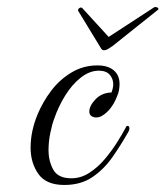

<svg xmlns="http://www.w3.org/2000/svg" viewBox="-20 -515 471 546"><path d="M163 11Q111 11 89 -20.5Q67 -52 67 -95Q67 -142 87 -190Q102 -226 126 -257.5Q150 -289 183.5 -309Q217 -329 257 -329Q287 -329 303.5 -315Q320 -301 320 -276Q320 -268 318.5 -259Q317 -250 312 -239Q305 -221 294 -207Q283 -193 269 -185Q262 -181 253 -181Q246 -181 240 -185Q234 -189 234 -198Q234 -214 251.5 -232.5Q269 -251 297 -252Q302 -265 302 -275Q302 -291 292 -302.5Q282 -314 261 -314Q235 -314 210 -294.5Q185 -275 165.5 -243.5Q146 -212 134 -177Q128 -161 123 -136.5Q118 -112 118 -88Q118 -57 131.5 -32.5Q145 -8 183 -8Q210 -8 234 -23.5Q258 -39 277.5 -62Q297 -85 312.5 -109.5Q328 -134 338 -153Q339 -157 343 -157Q348 -157 348 -149Q348 -145 345 -140Q324 -103 300 -68.5Q276 -34 243 -11.5Q210 11 163 11ZM267 -378 203 -483Q202 -484 202 -486Q202 -490 206.5 -492.5Q211 -495 214 -492L289 -410L418 -494Q419 -495 422 -495Q427 -495 429.5 -492Q432 -489 429 -487L300 -384Q293 -379 287 -375.5Q281 -372 276 -372Q270 -372 267 -378Z"/></svg>

Font: MonteCarlo
Style: Regular
Weight: 400
Designer: Robert E. Leuschke
Foundry: Robert E. Leuschke
Version: Version 1.010; ttfautohint (v1.8.3)